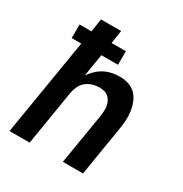

<svg xmlns="http://www.w3.org/2000/svg" viewBox="-171 -863 942 991"><g transform="rotate(30 300.0 -367.5)"><path d="M25 0 120 -576H63V-657H134L146 -735H266L254 -657H339V-576H240L218 -443Q232 -463 250 -480Q268 -497 289.5 -508Q311 -519 334 -523.5Q357 -528 379 -528Q407 -528 432.5 -519.5Q458 -511 475.5 -492.5Q493 -474 502.5 -449Q512 -424 515.5 -397Q519 -370 517 -342.5Q515 -315 510 -287L463 0H343L393 -303Q395 -318 396 -333Q397 -348 394.5 -362.5Q392 -377 385.5 -389.5Q379 -402 368.5 -411Q358 -420 344 -423.5Q330 -427 315 -427Q295 -427 275 -421Q255 -415 238 -401.5Q221 -388 212 -369Q203 -350 199 -330L145 0Z"/></g></svg>

Font: Iosevka SS04 Extended
Style: Bold Italic
Weight: 700
Width: 7
Italic angle: -9°
Monospace: yes
Designer: Belleve Invis
Foundry: Belleve Invis
Version: Version 19.0.0; ttfautohint (v1.8.4)